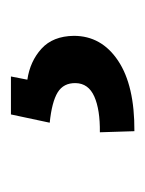

<svg xmlns="http://www.w3.org/2000/svg" viewBox="23 -66 267 353"><g transform="rotate(-90 156.5 110.5)"><path d="M122.6 -2.9H192.4L186.5 27.3Q220.2 32.2 243.4 53.2Q266.6 74.2 267.1 112.8Q267.1 163.6 221.4 194.1Q175.8 224.6 91.8 224.1L89.8 160.6Q131.3 161.1 155.5 150.4Q179.7 139.6 180.2 116.2Q180.7 93.8 163.1 83Q145.5 72.3 107.4 68.4Z"/></g></svg>

Font: Inter Display Semi Bold
Style: Regular
Weight: 600
Designer: Rasmus Andersson
Foundry: rsms
Version: Version 4.000;git-37864ae